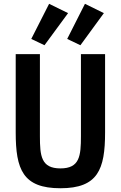

<svg xmlns="http://www.w3.org/2000/svg" viewBox="-20 -985 640 1017"><path d="M63.2 -698.2V-283.7C63.2 -87.4 101.2 12.1 300.1 12.1C498.6 12.1 536.6 -87.4 536.6 -283.7V-698.2H408.7V-263.8C408.7 -159.4 402.3 -93 300.1 -93C197.8 -93 191.4 -159.4 191.4 -263.8V-698.2ZM145.6 -778.8 215.6 -745.4 340.6 -915.5 240.1 -964.8ZM335.9 -778.8 405.9 -745.4 530.2 -915.5 430 -964.8Z"/></svg>

Font: Margiela Mono SemiBold
Style: Regular
Weight: 600
Designer: Mike Abbink, Paul van der Laan, Pieter van Rosmalen
Foundry: Bold Monday
Version: Version 2.003 2021